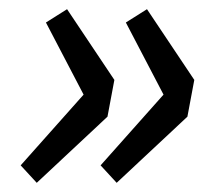

<svg xmlns="http://www.w3.org/2000/svg" viewBox="-20 -460 476 418"><path d="M234 -62 199 -100 336 -254 254 -411 300 -440 403 -286 388 -206ZM60 -62 25 -100 162 -254 80 -411 126 -440 229 -286 214 -206Z"/></svg>

Font: TypoPRO Source Sans Pro
Style: Italic
Weight: 600
Italic angle: -11°
Designer: Paul D. Hunt
Foundry: Adobe Systems Incorporated
Version: Version 1.075;PS 2.000;hotconv 1.0.86;makeotf.lib2.5.63406